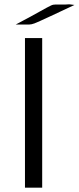

<svg xmlns="http://www.w3.org/2000/svg" viewBox="-20 -872 366 892"><path d="M53 -758Q89 -777 120.5 -794Q152 -811 167.5 -820Q183 -829 196.5 -836Q210 -843 216 -846Q222 -849 227 -850Q232 -851 238 -851H284Q287 -851 292.5 -851.5Q298 -852 302 -852L326 -849L215 -797Q155 -769 140.5 -763.5Q126 -758 115 -758ZM96 0V-695H176V0Z"/></svg>

Font: Coval
Style: ExtraLight
Weight: 250
Foundry: Context Ltd
Version: Version 001.000